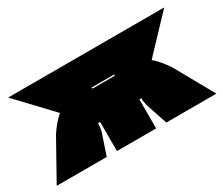

<svg xmlns="http://www.w3.org/2000/svg" viewBox="-85 -634 964 831"><g transform="rotate(-30 397.0 -218.0)"><path d="M796 0H546L510 -107Q505 -130 504.5 -137.5Q504 -145 509 -145H495V0H299V-145H285Q289 -145 288.5 -137.5Q288 -130 286.5 -121.5Q285 -113 284 -107L248 0H-2L107 -195Q137 -240 168 -266L7 -436H519V-432L521 -436H787L626 -266Q655 -242 687 -195ZM340 -293 343 -287H453L456 -293Z"/></g></svg>

Font: Ysabeau Black
Style: Regular
Weight: 900
Designer: Christian Thalmann (Catharsis Fonts)
Version: Version 0.003